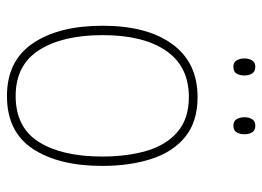

<svg xmlns="http://www.w3.org/2000/svg" viewBox="-121 -623 754 552"><g transform="rotate(90 256.0 -347.0)"><path d="M457 -264Q457 -139 408 -64.5Q359 10 256 10Q155 10 104.5 -64.5Q54 -139 54 -265Q54 -393 107 -465.5Q160 -538 259 -538Q330 -538 373.5 -502.5Q417 -467 437 -405Q457 -343 457 -264ZM81 -265Q81 -150 124 -82.5Q167 -15 256 -15Q346 -15 388 -81.5Q430 -148 430 -264Q430 -336 413.5 -392Q397 -448 359 -480.5Q321 -513 259 -513Q171 -513 126 -447.5Q81 -382 81 -265ZM148 -673Q148 -685 153.5 -694.5Q159 -704 172 -704Q186 -704 191.5 -694.5Q197 -685 197 -673Q197 -659 191.5 -650Q186 -641 172 -641Q159 -641 153.5 -650.5Q148 -660 148 -673ZM317 -673Q317 -685 322.5 -694.5Q328 -704 341 -704Q355 -704 360.5 -695Q366 -686 366 -673Q366 -660 360.5 -650.5Q355 -641 341 -641Q328 -641 322.5 -650.5Q317 -660 317 -673Z"/></g></svg>

Font: Noto Sans SemiCondensed Thin
Style: Regular
Weight: 100
Width: 4
Designer: Monotype Design Team
Foundry: Monotype Imaging Inc.
Version: Version 2.013; ttfautohint (v1.8.4.7-5d5b)